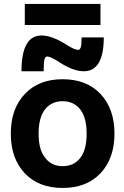

<svg xmlns="http://www.w3.org/2000/svg" viewBox="-20 -932 624 964"><path d="M207 -139.6Q238.3 -97.7 294.4 -97.7Q350.6 -97.7 382.8 -138.7Q415 -179.7 415 -260.7Q415 -341.8 382.8 -382.8Q350.6 -423.8 294.4 -423.8Q238.3 -423.8 206.1 -382.8Q173.8 -341.8 173.8 -260.7Q173.8 -179.7 207 -139.6ZM104.5 -460Q173.8 -534.2 294.4 -534.2Q415 -534.2 484.9 -460Q554.7 -385.7 554.7 -261.2Q554.7 -136.7 484.9 -62.5Q415 11.7 294.4 11.7Q173.8 11.7 104 -62.5Q34.2 -136.7 34.2 -261.2Q34.2 -385.7 104.5 -460ZM311.5 -709Q353.5 -681.6 372.1 -681.6Q379.9 -681.6 384.8 -692.4Q389.6 -703.1 389.6 -744.1H501Q501 -574.2 400.4 -574.2Q347.7 -574.2 277.3 -620.1Q233.4 -648.4 216.8 -648.4Q208 -648.4 203.6 -635.3Q199.2 -622.1 199.2 -574.2H87.9Q87.9 -753.9 188.5 -753.9Q239.3 -753.9 311.5 -709ZM104.5 -806.6V-912.1H484.4V-806.6Z"/></svg>

Font: Nasu
Style: Bold
Weight: 700
Designer: Ryoko NISHIZUKA (kana &amp; ideographs); Paul D. Hunt (Latin, Greek &amp; Cyrillic); Wenlong ZHANG (bopomofo); Sandoll C
Version: Version 2014.1215